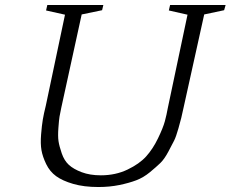

<svg xmlns="http://www.w3.org/2000/svg" viewBox="-20 -736 926 771"><path d="M886 -716 880 -695 800 -678 717 -303Q710 -272 708 -263Q706 -254 696.5 -220.5Q687 -187 679.5 -172Q672 -157 656 -127Q640 -97 624 -81.5Q608 -66 582 -44.5Q556 -23 527 -12Q498 -1 459 7Q420 15 375 15Q317 15 274 2.5Q231 -10 205.5 -28.5Q180 -47 165.5 -77Q151 -107 146.5 -133Q142 -159 145 -196Q148 -233 152 -256.5Q156 -280 164 -312L241 -677L165 -694L170 -716H395L390 -695L308 -678L226 -303Q221 -279 219 -267.5Q217 -256 214.5 -222.5Q212 -189 215 -169Q218 -149 228 -120Q238 -91 256.5 -74Q275 -57 308 -44.5Q341 -32 385 -32Q444 -32 492 -55Q540 -78 567 -108Q594 -138 614.5 -180.5Q635 -223 642 -249Q649 -275 654 -303L733 -677L658 -694L663 -716Z"/></svg>

Font: Afta serif
Style: Italic
Weight: 400
Italic angle: -12°
Designer: parq.ink
Foundry: Oriol Esparraguera Font
Version: Version 1.000